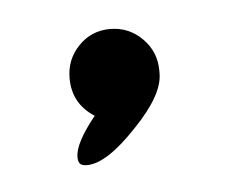

<svg xmlns="http://www.w3.org/2000/svg" viewBox="-27 32 235 194"><g transform="rotate(-5 90.5 128.5)"><path d="M136 107V110Q136 132 106 163Q75 196 55 196Q50 196 48 194Q46 192 46 187Q46 173 67 147Q45 133 45 107Q45 88 58 74.5Q71 61 90 61Q109 61 122.5 74.5Q136 88 136 107Z"/></g></svg>

Font: Soda Fountain
Style: RegularOblique
Weight: 400
Version: Version 1.0